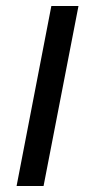

<svg xmlns="http://www.w3.org/2000/svg" viewBox="-20 -619 300 639"><path d="M150.9 -599.1H241.2L125 0H35.2Z"/></svg>

Font: Liberation Sans
Style: Italic
Weight: 400
Italic angle: -12°
Designer: Steve Matteson
Foundry: Ascender Corporation
Version: Version 2.1.5